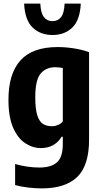

<svg xmlns="http://www.w3.org/2000/svg" viewBox="-20 -817 564 1067"><path d="M212 230Q178.5 230 138.5 225.5Q98.5 221 64 211.5V94.5Q132.5 114 199.5 114Q264 114 296.5 85.2Q329 56.5 329 -16.5V-57H322Q305.5 -28 276.2 -11Q247 6 207.5 6Q162 6 120.8 -20.8Q79.5 -47.5 53.2 -106.8Q27 -166 27 -263Q27 -407 93.5 -481.2Q160 -555.5 300.5 -555.5Q343.5 -555.5 390.5 -548.2Q437.5 -541 475 -527V-41.5Q475 103.5 408.8 166.8Q342.5 230 212 230ZM268.5 -115.5Q285.5 -115.5 302 -122.2Q318.5 -129 329 -142.5V-439Q320.5 -440.5 309.2 -442Q298 -443.5 288 -443.5Q235 -443.5 205.5 -407.8Q176 -372 176 -276.5Q176 -211 187.2 -176Q198.5 -141 219 -128.2Q239.5 -115.5 268.5 -115.5ZM272 -622.5Q204.5 -622.5 161.5 -663.8Q118.5 -705 114 -797H204Q206.5 -744 224.2 -721.8Q242 -699.5 272 -699.5Q301.5 -699.5 319.2 -721.8Q337 -744 339 -797H429Q424.5 -705 381.8 -663.8Q339 -622.5 272 -622.5Z"/></svg>

Font: Encode Sans Cnd
Style: Bold
Weight: 700
Width: 3
Designer: Multiple Designers
Foundry: Impallari Type
Version: Version 3.002; ttfautohint (v1.8.3) -l 8 -r 50 -G 200 -x 14 